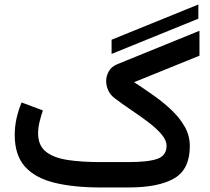

<svg xmlns="http://www.w3.org/2000/svg" viewBox="-20 -826 926 846"><path d="M471.7 -588.4V-650.9L854 -806.2V-743.7ZM546.4 0H422.9Q304.7 0 220 -20.8Q135.3 -41.5 90.1 -91.8Q44.9 -142.1 44.9 -231.4Q44.9 -269.5 53.2 -305.9Q61.5 -342.3 75.2 -374.5L168.9 -339.4Q161.1 -316.9 154.5 -290Q147.9 -263.2 147.9 -238.8Q147.9 -185.5 181.6 -158.2Q215.3 -130.9 277.1 -121.3Q338.9 -111.8 422.9 -111.8H545.9Q633.3 -111.8 673.6 -126.2Q713.9 -140.6 713.9 -183.6Q713.9 -208.5 690.7 -235.4Q667.5 -262.2 631.3 -289.3Q595.2 -316.4 555.9 -342.8Q516.6 -369.1 484.4 -394Q466.3 -407.7 457 -427.7Q447.8 -447.8 447.8 -468.8Q447.8 -491.7 459.7 -512.2Q471.7 -532.7 496.6 -543L858.9 -690.4V-580.6L570.8 -463.9Q615.7 -434.6 659.4 -403.6Q703.1 -372.6 738.5 -338.4Q773.9 -304.2 795.2 -265.6Q816.4 -227.1 816.4 -181.6Q816.4 -80.1 747.6 -40Q678.7 0 546.4 0Z"/></svg>

Font: Vazirmatn UI NL Medium
Style: Regular
Weight: 500
Designer: Saber Rastikerdar
Foundry: Saber Rastikerdar
Version: Version 33.003